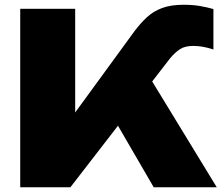

<svg xmlns="http://www.w3.org/2000/svg" viewBox="-20 -787 942 807"><path d="M421 -353 592 -490 891 0H626ZM65 0V-750H296V-183L236 -232L546 -657Q571 -690 598 -715Q625 -740 662 -753.5Q699 -767 752 -767Q789 -767 819 -762Q849 -757 877 -749V-579Q852 -587 832 -590.5Q812 -594 792 -594Q757 -594 736 -580Q715 -566 695 -542L276 0Z"/></svg>

Font: Unbounded ExtraBold
Style: Regular
Weight: 800
Designer: Luke Prowse, Jean-Baptiste Morizot, Fátima Lázaro, Florian Runge
Foundry: NaN
Version: Version 1.701;gftools[0.9.28.dev5+ged2979d]